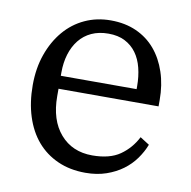

<svg xmlns="http://www.w3.org/2000/svg" viewBox="-66 -594 668 671"><g transform="rotate(10 268.0 -258.0)"><path d="M279 12Q224 12 180.5 -7.5Q137 -27 107 -62Q77 -97 61 -147Q45 -197 45 -258Q45 -318 62.5 -367.5Q80 -417 110.5 -453Q141 -489 183 -508.5Q225 -528 275 -528Q326 -528 366 -510Q406 -492 433.5 -459.5Q461 -427 476 -382Q491 -337 491 -284V-261H136V-235Q136 -150 178.5 -101Q221 -52 292 -52Q354 -52 390.5 -77.5Q427 -103 448 -144L481 -123Q471 -97 453.5 -72.5Q436 -48 411 -29.5Q386 -11 353 0.5Q320 12 279 12ZM136 -307H405V-317Q405 -352 397.5 -382Q390 -412 374 -434Q358 -456 333.5 -468.5Q309 -481 275 -481Q241 -481 215 -469Q189 -457 171.5 -435Q154 -413 145 -383.5Q136 -354 136 -319Z"/></g></svg>

Font: IBM Plex Serif
Style: Regular
Weight: 400
Designer: Mike Abbink, Paul van der Laan, Pieter van Rosmalen
Foundry: Bold Monday
Version: Version 2.6